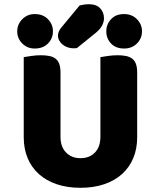

<svg xmlns="http://www.w3.org/2000/svg" viewBox="-20 -878 758 914"><path d="M62 -729Q62 -762 86 -786.5Q110 -811 145 -811Q185 -811 208.5 -786.5Q232 -762 232 -729Q232 -695 208.5 -671Q185 -647 145 -647Q110 -647 86 -671Q62 -695 62 -729ZM486 -729Q486 -762 508.5 -786.5Q531 -811 571 -811Q608 -811 632 -786.5Q656 -762 656 -729Q656 -695 632 -671Q608 -647 571 -647Q531 -647 508.5 -671Q486 -695 486 -729ZM359 -852Q383 -858 402 -858Q439 -858 457 -838.5Q475 -819 475 -791Q475 -774 466 -756.5Q457 -739 435 -721L346 -649Q341 -648 331 -648Q316 -648 302.5 -652.5Q289 -657 278.5 -665.5Q268 -674 262 -685Q256 -696 256 -708Q256 -728 272 -747ZM633 -224Q633 -170 614.5 -125.5Q596 -81 561 -49.5Q526 -18 476 -1Q426 16 363 16Q300 16 250 -1Q200 -18 165 -49.5Q130 -81 111.5 -125.5Q93 -170 93 -224V-606Q104 -608 128 -611.5Q152 -615 174 -615Q197 -615 214.5 -611.5Q232 -608 244 -599Q256 -590 262 -574Q268 -558 268 -532V-227Q268 -179 294.5 -152Q321 -125 363 -125Q406 -125 432 -152Q458 -179 458 -227V-606Q469 -608 493 -611.5Q517 -615 539 -615Q562 -615 579.5 -611.5Q597 -608 609 -599Q621 -590 627 -574Q633 -558 633 -532Z"/></svg>

Font: Baloo Bhai
Style: Regular
Weight: 400
Designer: Supriya Tembe, Noopur Datye and Ek Type
Foundry: Ek Type
Version: Version 1.100;PS 1.000;hotconv 1.0.88;makeotf.lib2.5.647800;